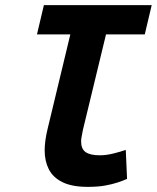

<svg xmlns="http://www.w3.org/2000/svg" viewBox="-20 -713 611 748"><path d="M322 15Q260 15 223 -3.5Q186 -22 170 -54Q154 -86 154 -127Q154 -163 165 -209L254 -579H124L151 -693H571L544 -579H393L303 -207Q301 -194 298.5 -183Q296 -172 296 -162Q296 -133 313.5 -120.5Q331 -108 369 -108Q394 -108 422 -115Q450 -122 470 -129L475 -16Q459 -9 438 -2Q417 5 389 10Q361 15 322 15Z"/></svg>

Font: Ubuntu Sans Mono
Style: Bold Italic
Weight: 700
Italic angle: -13.5°
Monospace: yes
Designer: Dalton Maag Ltd
Foundry: Dalton Maag Ltd
Version: Version 1.006